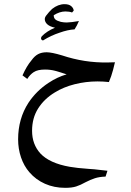

<svg xmlns="http://www.w3.org/2000/svg" viewBox="-20 -566 629 922"><path d="M503 -172Q476 -175 448 -175Q392 -175 338.5 -161.5Q285 -148 243 -122Q192 -91 163 -45Q134 1 134 62Q134 127 174 171Q218 218 315 235Q349 241 406 245Q426 247 433 247Q433 247 496 254L487 282Q457 283 435.5 290Q414 297 391 309Q366 323 345.5 329.5Q325 336 293 336Q240 336 196 316.5Q152 297 121 261Q95 231 81 190Q67 149 67 103Q67 4 117 -73Q155 -130 213 -168Q255 -196 300 -209Q267 -220 244.5 -226Q222 -232 196 -232Q161 -232 142.5 -220Q124 -208 111 -187L88 -204Q108 -249 131 -276Q146 -297 163 -306Q180 -315 204 -315Q228 -315 278 -300Q386 -264 497 -266L532 -267Q531 -261 523 -230.5Q515 -200 503 -172ZM338 -425Q305 -423 266 -409Q226 -396 187 -372Q179 -372 177 -381Q177 -388 181 -392Q204 -416 244 -433Q220 -438 207.5 -449Q195 -460 195 -475Q195 -481 200 -489Q216 -510 230 -523Q259 -546 290 -546Q311 -546 322 -536.5Q333 -527 334 -515L326 -506Q313 -511 294 -511Q267 -511 238 -493Q238 -480 245.5 -473Q253 -466 272 -461Q287 -458 300 -458Q308 -458 326 -460L359 -465Q349 -441 338 -425Z"/></svg>

Font: Mirza Medium
Style: Regular
Weight: 500
Designer: Arabic design by Kourosh Beigpour, Latin design by Eduardo Tunni, engineering by Lasse Fister
Version: Version 1.0010g